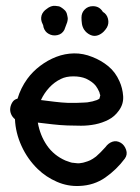

<svg xmlns="http://www.w3.org/2000/svg" viewBox="-20 -649 478 657"><path d="M73.2 -378.9Q91.8 -404.3 117.7 -423.8Q143.6 -443.4 172.9 -454.6Q202.1 -465.8 233.4 -466.3Q264.6 -466.8 295.9 -454.1Q326.2 -442.4 350.6 -422.4Q375 -402.3 388.7 -371.1Q399.4 -347.7 401.4 -320.3Q403.3 -293 386.7 -270.5Q372.1 -250 351.1 -239.3Q330.1 -228.5 306.2 -223.6Q282.2 -218.8 257.3 -218.8Q232.4 -218.8 210 -219.7Q184.6 -220.7 159.7 -223.6Q134.8 -226.6 109.4 -229.5Q117.2 -185.5 140.6 -151.4Q164.1 -117.2 204.1 -99.6Q214.8 -95.7 220.7 -93.8Q223.6 -92.8 226.1 -92.3Q228.5 -91.8 231.4 -91.8Q239.3 -90.8 244.6 -90.3Q250 -89.8 254.9 -90.8Q261.7 -91.8 264.2 -92.3Q266.6 -92.8 269.5 -93.8Q280.3 -96.7 288.6 -100.6Q296.9 -104.5 308.6 -113.3Q314.5 -118.2 324.2 -127.9Q334 -137.7 340.8 -145.5Q350.6 -159.2 364.7 -164.1Q378.9 -168.9 393.6 -160.2Q406.2 -152.3 411.6 -136.2Q417 -120.1 407.2 -106.4Q378.9 -68.4 340.3 -41.5Q301.8 -14.6 252 -12.7Q211.9 -10.7 174.8 -26.9Q137.7 -43 109.4 -70.3Q74.2 -104.5 53.7 -149.4Q33.2 -194.3 31.2 -241.2Q22.5 -248 18.1 -258.3Q13.7 -268.6 15.1 -279.3Q16.6 -290 22.5 -299.3Q28.3 -308.6 40 -311.5Q50.8 -347.7 73.2 -378.9ZM307.6 -355.5Q296.9 -369.1 274.4 -379.9Q255.9 -387.7 231 -387.7Q206.1 -387.7 188.5 -378.9Q166 -368.2 148.4 -349.1Q130.9 -330.1 120.1 -306.6Q143.6 -303.7 167 -300.8Q190.4 -297.9 213.9 -296.9Q226.6 -296.9 239.3 -296.9Q252 -296.9 264.6 -297.9Q268.6 -297.9 272 -298.3Q275.4 -298.8 279.3 -298.8Q288.1 -300.8 292.5 -301.3Q296.9 -301.8 301.8 -303.7Q305.7 -304.7 311.5 -306.6Q316.4 -308.6 317.4 -309.6Q318.4 -310.5 320.3 -311.5L323.2 -323.2Q321.3 -327.1 320.8 -330.6Q320.3 -334 318.4 -336.9Q317.4 -339.8 314 -345.7Q310.5 -351.6 307.6 -355.5ZM199.2 -616.2Q208 -609.4 210 -596.7Q211.9 -588.9 211.9 -585Q211.9 -581.1 210 -573.2L200.2 -546.9Q192.4 -532.2 176.3 -528.8Q160.2 -525.4 146.5 -533.2Q133.8 -540 128.9 -555.7Q127.9 -564.5 126 -566.4Q118.2 -581.1 122.1 -595.7Q126 -609.4 140.6 -619.1Q146.5 -624 154.3 -627Q162.1 -629.9 169.9 -628.9Q177.7 -627.9 181.2 -627.4Q184.6 -627 190.4 -623Q196.3 -619.1 199.2 -616.2ZM332 -608.4Q345.7 -600.6 349.6 -584.5Q353.5 -568.4 345.7 -554.7Q340.8 -546.9 335 -541Q326.2 -532.2 315.4 -528.3Q301.8 -523.4 288.6 -529.8Q275.4 -536.1 267.6 -547.9Q261.7 -557.6 260.3 -567.9Q258.8 -578.1 258.8 -588.9Q258.8 -605.5 270 -616.7Q281.2 -627.9 297.9 -627.9Q320.3 -627.9 332 -608.4Z"/></svg>

Font: Schoolbell
Style: Regular
Weight: 400
Designer: Font Diner, Inc
Foundry: Font Diner, Inc
Version: Version 1.001